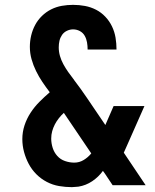

<svg xmlns="http://www.w3.org/2000/svg" viewBox="-20 -763 640 791"><path d="M276 8Q250 8 223.5 3.5Q197 -1 173 -13.5Q149 -26 130 -45Q111 -64 98.5 -87.5Q86 -111 79 -137Q72 -163 72 -190Q72 -219 81 -246.5Q90 -274 106 -298.5Q122 -323 142.5 -343.5Q163 -364 185 -383Q169 -404 154.5 -425.5Q140 -447 128.5 -470.5Q117 -494 110 -519Q103 -544 103 -570Q103 -594 108.5 -617Q114 -640 125 -660.5Q136 -681 153 -697.5Q170 -714 191 -724.5Q212 -735 235 -739Q258 -743 281 -743Q306 -743 330 -738.5Q354 -734 375.5 -723Q397 -712 414 -694Q431 -676 441.5 -654Q452 -632 456 -608Q460 -584 460 -559H341Q341 -574 338.5 -588.5Q336 -603 329 -615.5Q322 -628 309 -635Q296 -642 281 -642Q268 -642 255.5 -636Q243 -630 235.5 -619Q228 -608 225 -595Q222 -582 222 -568Q222 -550 227 -532.5Q232 -515 241 -498.5Q250 -482 260.5 -467Q271 -452 282 -438L284 -436V-435Q284 -435 284 -435Q284 -435 284 -435Q298 -417 311.5 -398Q325 -379 338 -360L414 -248L448 -326H575L503 -163Q500 -156 496.5 -148.5Q493 -141 490 -134L580 0H444L416 -42L412 -48L404 -59Q386 -34 360 -16.5Q334 1 303 6L290 7ZM286 -93Q307 -93 325 -104Q343 -115 356 -131L243 -298Q232 -288 222.5 -276Q213 -264 206 -250.5Q199 -237 195 -222.5Q191 -208 191 -192Q191 -173 197 -154Q203 -135 216 -120.5Q229 -106 248 -99.5Q267 -93 286 -93Z"/></svg>

Font: Iosevka SS04 Extended
Style: Bold
Weight: 700
Width: 7
Monospace: yes
Designer: Belleve Invis
Foundry: Belleve Invis
Version: Version 19.0.0; ttfautohint (v1.8.4)